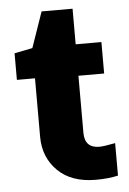

<svg xmlns="http://www.w3.org/2000/svg" viewBox="-50 -700 504 748"><g transform="rotate(-5 202.0 -326.0)"><path d="M92.8 -175.8V-404.8H22V-508.8L92.8 -522.9L141.1 -662.1H262.2V-522.9H362.8V-399.9H262.2V-176.8Q262.2 -117.2 319.8 -117.2Q336.4 -117.2 381.8 -126V1Q344.2 9.8 294.9 9.8Q199.2 9.8 146 -43Q92.8 -95.7 92.8 -175.8Z"/></g></svg>

Font: LT Superior Black
Style: Regular
Weight: 900
Designer: Daniel Lyons
Foundry: LyonsType
Version: Version 2.005